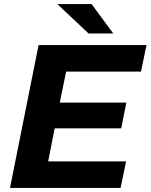

<svg xmlns="http://www.w3.org/2000/svg" viewBox="-20 -921 738 941"><path d="M216 -130H598L571 0H29L169 -700H698L671 -570H304L273 -418H599L574 -292H248ZM414 -757 261 -901H429L535 -757Z"/></svg>

Font: Montserrat
Style: Bold Italic
Weight: 700
Italic angle: -11.3°
Designer: Julieta Ulanovsky
Foundry: Julieta Ulanovsky
Version: Version 9.000; ttfautohint (v1.8.4.7-5d5b)